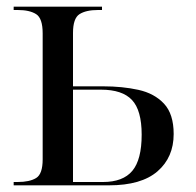

<svg xmlns="http://www.w3.org/2000/svg" viewBox="-20 -556 587 576"><path d="M21 0V-10H33Q69 -10 88.5 -22Q108 -34 108 -78V-456Q108 -501 88.5 -513.5Q69 -526 33 -526H21V-536H286V-526H274Q238 -526 218.5 -513.5Q199 -501 199 -457V-297H290Q347 -297 395 -286.5Q443 -276 472 -245Q501 -214 501 -154Q501 -84 452.5 -42Q404 0 307 0ZM289 -10Q349 -10 377 -43.5Q405 -77 405 -152Q405 -225 376 -256Q347 -287 283 -287H199V-10Z"/></svg>

Font: Noto Serif Display SemiCondensed
Style: Regular
Weight: 400
Width: 4
Designer: Monotype Design Team
Foundry: Monotype Imaging Inc.
Version: Version 2.009